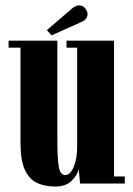

<svg xmlns="http://www.w3.org/2000/svg" viewBox="-20 -672 488 703"><path d="M181.5 11Q144.5 11 116 -2Q87.5 -15 71.2 -50Q55 -85 55 -150.5V-497.5H11.5V-523H190V-165.5Q190 -86 195.8 -58.5Q201.5 -31 219 -31Q237 -31 249.8 -60.8Q262.5 -90.5 262.5 -135V-497.5H223.5V-523H397.5V-26H437V0H273L268.5 -51.5Q264 -32.5 243 -10.8Q222 11 181.5 11ZM169 -542.5 151.5 -561.5 242 -639.5Q256.5 -652 269.5 -652Q287 -652 296.5 -635Q300.5 -628 300.5 -620.5Q300.5 -599.5 273.5 -589.5Z"/></svg>

Font: Imbue 50pt ExtraBold
Style: Regular
Weight: 800
Designer: Tyler Finck
Foundry: Etcetera Type Company
Version: Version 1.102; ttfautohint (v1.8.3)